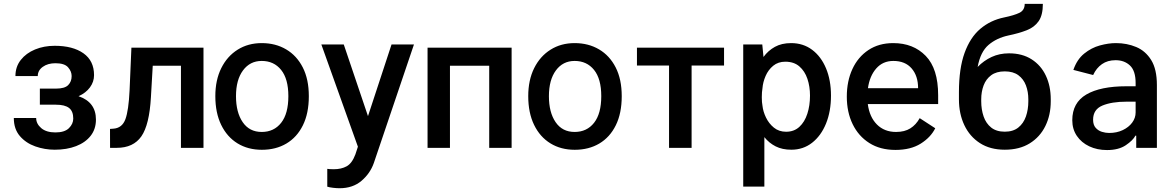

<svg xmlns="http://www.w3.org/2000/svg" viewBox="-20 -780 6177 1013"><path d="M275.2 -227.6H190.3V-312.5H275.2Q321.4 -312.5 339.7 -331Q358 -349.4 358 -378.6Q358 -403.4 339.1 -424.9Q320.3 -446.4 272.4 -446.4Q232.2 -446.4 205.8 -427.4Q179.3 -408.4 179.3 -378.6H61.4Q61.4 -427.9 89.7 -463.8Q117.9 -499.6 165 -519Q212 -538.4 268.8 -538.4Q364.3 -538.4 420.3 -498.8Q476.2 -459.2 476.2 -383.5Q476.2 -348.4 454.7 -319.1Q433.2 -289.8 394.5 -272.4Q486.2 -241.1 486.2 -149.1Q486.2 -99.4 458.5 -63.7Q430.8 -28.1 381.7 -9.1Q332.7 9.9 268.8 9.9Q215.9 9.9 166.2 -7.6Q116.5 -25.2 84.7 -62.3Q52.9 -99.4 52.9 -157.3H170.8Q170.8 -127.1 197.4 -104.2Q224.1 -81.3 272.4 -81.3Q321 -81.3 343.8 -103.9Q366.5 -126.4 366.5 -154.5Q366.5 -193.2 344.3 -210.4Q322.1 -227.6 275.2 -227.6Z M673.3 -528.4H1053.6V0H934.7V-433.2H785.9L776.3 -267.4Q768.1 -121.4 725.9 -60.7Q683.6 0 596.2 0H560.7L560.4 -99.8L579.2 -101.2Q624.6 -104.8 641.7 -151.1Q658.7 -197.4 663.7 -304Z M1361.5 10.3Q1288.4 10.3 1233.1 -23.6Q1177.9 -57.5 1147 -121.1Q1116.1 -184.7 1116.1 -272.7Q1116.1 -357.6 1147.4 -420.5Q1178.6 -483.3 1233.8 -517.9Q1289.1 -552.6 1360.8 -552.6Q1433.6 -552.6 1489.7 -519.5Q1545.8 -486.5 1577.6 -424Q1609.4 -361.5 1609.4 -272.7Q1609.4 -182.2 1578.1 -119Q1546.9 -55.8 1491.1 -22.7Q1435.4 10.3 1361.5 10.3ZM1360.8 -83.8Q1425.4 -83.8 1463.4 -132.1Q1501.4 -180.4 1501.4 -272.7Q1501.4 -364 1463.2 -411.2Q1425.1 -458.5 1360.8 -458.5Q1299 -458.5 1262.1 -408.6Q1225.1 -358.7 1225.1 -272.7Q1225.1 -187.1 1260.5 -135.5Q1295.8 -83.8 1360.8 -83.8Z M1855.1 34.4 1868.3 -6 1675.4 -545.5H1793.7L1921.5 -167.3L2045.8 -545.5H2164.1L1952.4 79.9Q1933.2 134.9 1887.3 174Q1841.3 213.1 1771.7 213.1Q1756.7 213.1 1737.7 210.9Q1718.8 208.8 1706.7 204.9V110.8Q1710.9 111.5 1719.1 112.2Q1727.3 112.9 1740.8 112.9Q1780.9 112.9 1809.1 97.3Q1837.4 81.7 1855.1 34.4Z M2679.3 -528.4V0H2561.1V-433.2H2354V0H2235.8V-528.4Z M3012.4 10.3Q2939.3 10.3 2884.1 -23.6Q2828.8 -57.5 2797.9 -121.1Q2767 -184.7 2767 -272.7Q2767 -357.6 2798.3 -420.5Q2829.5 -483.3 2884.8 -517.9Q2940 -552.6 3011.7 -552.6Q3084.5 -552.6 3140.6 -519.5Q3196.7 -486.5 3228.5 -424Q3260.3 -361.5 3260.3 -272.7Q3260.3 -182.2 3229 -119Q3197.8 -55.8 3142 -22.7Q3086.3 10.3 3012.4 10.3ZM3011.7 -83.8Q3076.3 -83.8 3114.3 -132.1Q3152.3 -180.4 3152.3 -272.7Q3152.3 -364 3114.2 -411.2Q3076 -458.5 3011.7 -458.5Q2949.9 -458.5 2913 -408.6Q2876.1 -358.7 2876.1 -272.7Q2876.1 -187.1 2911.4 -135.5Q2946.7 -83.8 3011.7 -83.8Z M3800.1 -528.4V-434.3H3628.9V0H3509.9V-434.3H3340.6V-528.4Z M3901.3 204.5V-545.5H4001.8L4008.2 -479.4Q4032.7 -513.1 4068.4 -532.8Q4104 -552.6 4153.8 -552.6Q4217.7 -552.6 4264.9 -517.2Q4312.1 -481.9 4338.2 -419.4Q4364.3 -356.9 4364.3 -275.6Q4364.3 -192.5 4338.1 -128Q4311.8 -63.6 4264.7 -26.8Q4217.7 9.9 4155.2 9.9Q4107.2 9.9 4072.3 -7.8Q4037.3 -25.6 4012.8 -56.5V204.5ZM4253.6 -275.6Q4253.6 -323.5 4239.9 -364.2Q4226.2 -404.8 4197.4 -429.7Q4168.7 -454.5 4123.2 -454.5Q4085.6 -454.5 4059.5 -433.1Q4033.4 -411.6 4019.4 -379.3Q4005.3 -346.9 4002.8 -314.3Q3999.3 -295.1 3999.3 -267.2Q3999.3 -239.3 4002.8 -222.3Q4006 -191.8 4021.3 -160Q4036.6 -128.2 4063.2 -106.5Q4089.8 -84.9 4127.5 -84.9Q4169.4 -84.9 4197.4 -110.6Q4225.5 -136.4 4239.5 -179.7Q4253.6 -223 4253.6 -275.6Z M4704.5 11Q4623.9 11 4566.6 -25.4Q4509.2 -61.8 4478.5 -125.2Q4447.8 -188.6 4447.8 -269.9Q4447.8 -351.9 4477.3 -415.7Q4506.7 -479.4 4561.8 -516Q4616.8 -552.6 4692.8 -552.6Q4798.7 -552.6 4864.2 -485.1Q4929.7 -417.6 4929.7 -277.7V-230.8H4558.6Q4567.5 -162.6 4606.7 -123.2Q4646 -83.8 4707.7 -83.8Q4752.8 -83.8 4783 -102.8Q4813.2 -121.8 4832.4 -156.6L4914.4 -103.3Q4890.6 -55.4 4837.7 -22.2Q4784.8 11 4704.5 11ZM4693.2 -458.5Q4637.8 -458.5 4603 -418.7Q4568.2 -378.9 4559.3 -314.6H4823.9Q4823.9 -379.6 4789.8 -419Q4755.7 -458.5 4693.2 -458.5Z M5303.6 -498.6Q5373.6 -498.6 5422.9 -467Q5472.3 -435.4 5498 -380.7Q5523.8 -326 5523.8 -256.4V-245.7Q5523.8 -172.9 5495.4 -115.1Q5467 -57.2 5412.8 -23.6Q5358.7 9.9 5281.2 9.9Q5204.2 9.9 5150.2 -24.9Q5096.2 -59.7 5067.8 -119.9Q5039.4 -180 5039.4 -255.7V-266.3Q5039.4 -267.4 5039.4 -267.8V-294Q5039.4 -418.7 5069.1 -500.7Q5098.7 -582.7 5152.3 -628Q5206 -673.3 5277.3 -687.9Q5330.6 -698.9 5358.5 -712.4Q5386.4 -725.9 5386.4 -759.6H5482.2Q5482.2 -700.3 5460 -668.3Q5437.9 -636.4 5397 -620.4Q5356.2 -604.4 5299.7 -592.7Q5238.3 -579.5 5195.5 -543Q5152.7 -506.4 5138.1 -426.8Q5170.5 -460.2 5211.8 -479.4Q5253.2 -498.6 5303.6 -498.6ZM5281.2 -403.4Q5237.2 -403.4 5209.7 -383.2Q5182.2 -362.9 5169.6 -329.4Q5157 -295.8 5157 -256.4V-245.7Q5157 -202.1 5169.6 -165.5Q5182.2 -128.9 5209.5 -107.1Q5236.9 -85.2 5281.2 -85.2Q5325.3 -85.2 5352.6 -107.1Q5380 -128.9 5392.8 -165.5Q5405.5 -202.1 5405.5 -245.7V-256.4Q5405.5 -295.8 5392.9 -329.4Q5380.3 -362.9 5352.8 -383.2Q5325.3 -403.4 5281.2 -403.4Z M5974.8 0V-64.3H5970.5Q5957.7 -39.4 5919.7 -13.8Q5881.7 11.7 5821 11.7Q5768.5 11.7 5726.9 -8Q5685.4 -27.7 5661.4 -63.2Q5637.4 -98.7 5637.4 -145.6Q5637.4 -237.9 5711.5 -281.4Q5785.5 -324.9 5923.7 -324.9H5971.6V-342Q5971.6 -406.2 5941.9 -434.3Q5912.3 -462.4 5865.8 -462.4Q5823.5 -462.4 5793.9 -441.6Q5764.2 -420.8 5747.5 -384.2L5643.1 -411.2Q5662.3 -466.6 5700.3 -497.3Q5738.3 -528.1 5783.2 -540.3Q5828.1 -552.6 5867.9 -552.6Q5925.4 -552.6 5974.6 -532Q6023.8 -511.4 6053.8 -463.1Q6083.8 -414.8 6083.8 -331.3V0ZM5971.6 -243.6H5924.4Q5845.2 -243.6 5796.2 -223Q5747.2 -202.4 5747.2 -148.4Q5747.2 -121.1 5760.7 -105.8Q5774.1 -90.6 5793.7 -84.5Q5813.2 -78.5 5832 -78.5Q5872.2 -78.5 5903.8 -93.6Q5935.4 -108.7 5953.5 -133.2Q5971.6 -157.7 5971.6 -186.8Z"/></svg>

Font: Interface Medium
Style: Regular
Weight: 500
Designer: Rasmus Andersson
Foundry: rsms
Version: Version 1.8